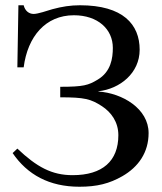

<svg xmlns="http://www.w3.org/2000/svg" viewBox="-20 -696 616 730"><path d="M354 -349C436 -358 511 -418 511 -507C511 -603 448 -676 284 -676C248 -676 216 -671 179 -661C159 -655 124 -643 108 -643C90 -643 75 -655 70 -676H50L46 -440H70C85 -557 153 -638 261 -638C352 -638 409 -585 409 -514C409 -475 402 -423 351 -393C316 -372 298 -366 209 -366V-326C301 -326 325 -320 368 -292C403 -269 430 -232 430 -182C430 -84 370 -30 256 -30C177 -30 120 -61 46 -131L28 -114C84 -32 167 14 282 14C349 14 396 2 445 -26C506 -61 545 -116 545 -190C545 -283 445 -342 354 -348Z"/></svg>

Font: XITS Math
Style: Regular
Weight: 400
Designer: MicroPress Inc., with final additions and corrections provided by Coen Hoffman, Elsevier (retired)
Version: Version 1.108